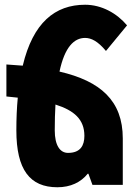

<svg xmlns="http://www.w3.org/2000/svg" viewBox="-20 -780 576 810"><path d="M498 -196C498 -355 404 -438 231 -478C253 -582 293 -620 339 -620C365 -620 393 -606 427 -565L516 -673C473 -724 409 -760 339 -760C212 -760 119 -684 76 -503C54 -505 31 -506 7 -508V-373C23 -371 39 -370 55 -368C51 -326 49 -280 49 -230C49 -64 106 10 222 10C278 10 321 -11 350 -47H353L370 0H498ZM211 -230C211 -270 212 -306 214 -339C293 -314 336 -276 336 -207C336 -167 320 -135 267 -135C233 -135 211 -167 211 -230Z"/></svg>

Font: Noto Sans Armenian ExtraCondensed Black
Style: Regular
Weight: 900
Width: 2
Designer: Monotype Design Team
Foundry: Monotype Imaging Inc.
Version: Version 2.008